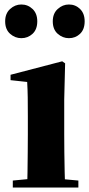

<svg xmlns="http://www.w3.org/2000/svg" viewBox="-20 -835 398 855"><path d="M75 -665Q47 -665 25 -684.5Q3 -704 3 -740Q3 -775 25 -795Q47 -815 75 -815Q104 -815 125 -795Q146 -775 146 -740Q146 -704 125 -684.5Q104 -665 75 -665ZM287 -665Q259 -665 237 -684.5Q215 -704 215 -740Q215 -775 237 -795Q259 -815 287 -815Q316 -815 336.5 -795Q357 -775 357 -740Q357 -704 336.5 -684.5Q316 -665 287 -665ZM37 0V-31L142 -41H220L329 -31V0ZM101 0Q102 -26 102.5 -68.5Q103 -111 103.5 -157Q104 -203 104 -238V-318Q104 -368 103.5 -401.5Q103 -435 101 -470L27 -478V-502L257 -562L270 -553L266 -392V-238Q266 -203 266.5 -157Q267 -111 268 -68.5Q269 -26 270 0Z"/></svg>

Font: Noto Serif JP ExtraLight Black
Style: Regular
Weight: 900
Version: Version 2.003-H1;hotconv 1.1.1;makeotfexe 2.6.0